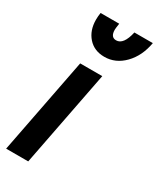

<svg xmlns="http://www.w3.org/2000/svg" viewBox="-203 -804 716 866"><g transform="rotate(30 155.5 -371.5)"><path d="M48 -707Q48 -725 51 -743H148Q144 -717 144 -710Q144 -671 173 -671Q211 -671 227 -743H323Q310 -670 266 -625Q222 -580 164 -580Q111 -580 79.5 -615.5Q48 -651 48 -707ZM200 -500 103 0H-12L85 -500Z"/></g></svg>

Font: MedMera Sans Semibold
Style: Italic
Weight: 600
Italic angle: -11°
Designer: Kasper Nordkvist
Foundry: UNCUT.wtf
Version: Version 1.300